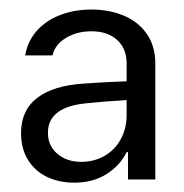

<svg xmlns="http://www.w3.org/2000/svg" viewBox="-20 -732 388 405"><path d="M157.2 -555.7Q191.4 -558.1 213.9 -559.1Q236.3 -560.1 247.1 -560.5V-598.6Q247.1 -629.4 227.1 -647.7Q207 -666 172.9 -666Q142.1 -666 118.9 -651.9Q95.7 -637.7 90.8 -615.2H33.2Q38.1 -645 57.6 -667Q77.1 -689 107.2 -700.4Q137.2 -711.9 172.9 -711.9Q210 -711.9 240.7 -699.2Q271.5 -686.5 289.6 -660.6Q307.6 -634.8 307.6 -597.7V-353.5H250V-411.1H247.1Q232.9 -382.3 204.3 -364.5Q175.8 -346.7 136.7 -346.7Q105 -346.7 79.6 -358.6Q54.2 -370.6 39.3 -394.3Q24.4 -418 24.4 -451.2Q24.4 -499.5 58.6 -525.6Q92.8 -551.8 157.2 -555.7ZM151.4 -390.6Q178.7 -390.6 200.7 -403.3Q222.7 -416 234.9 -438.7Q247.1 -461.4 247.1 -489.3V-521Q195.3 -517.6 167 -514.6Q81.1 -507.8 81.1 -452.1Q81.1 -424.3 101.1 -407.5Q121.1 -390.6 151.4 -390.6Z"/></svg>

Font: Pretendard GOV Light
Style: Regular
Weight: 300
Designer: Base glyphs from Inter by Rasmus Andersson; Hangeul glyphs from Noto Sans CJK(Source Han Sans) by Jang Soo-young and Kan
Foundry: Kil Hyung-jin
Version: Version 1.309